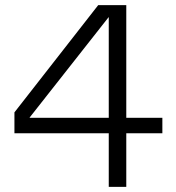

<svg xmlns="http://www.w3.org/2000/svg" viewBox="-20 -725 683 745"><path d="M402 0V-230V-246V-659L95 -269V-268H421H442H610V-208H36V-289L361 -705H470V0Z"/></svg>

Font: TikTok Sans 24pt Light
Style: Regular
Weight: 300
Version: Version 4.000